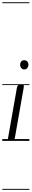

<svg xmlns="http://www.w3.org/2000/svg" viewBox="-25 -1246 280 1698"><path d="M71.5 0Q53 0 48.8 -8.5Q44.5 -17 46 -24L124 -467Q126 -479 130.8 -486.5Q135.5 -494 144 -497.2Q152.5 -500.5 166 -500.5Q180.5 -500.5 184 -493.8Q187.5 -487 184.5 -470L106.5 -27Q105.5 -21.5 100.5 -10.8Q95.5 0 71.5 0ZM189.5 -631.5Q174 -631.5 163.5 -644Q153 -656.5 153 -673.5Q153 -690.5 162.8 -702Q172.5 -713.5 189.5 -713.5Q204.5 -713.5 215.5 -702.8Q226.5 -692 226.5 -673.5Q226.5 -656.5 216 -644Q205.5 -631.5 189.5 -631.5ZM71.5 0Q53 0 48.8 -8.5Q44.5 -17 46 -24L124 -467Q126 -479 130.8 -486.5Q135.5 -494 144 -497.2Q152.5 -500.5 166 -500.5Q180.5 -500.5 184 -493.8Q187.5 -487 184.5 -470L106.5 -27Q105.5 -21.5 100.5 -10.8Q95.5 0 71.5 0ZM189.5 -631.5Q174 -631.5 163.5 -644Q153 -656.5 153 -673.5Q153 -690.5 162.8 -702Q172.5 -713.5 189.5 -713.5Q204.5 -713.5 215.5 -702.8Q226.5 -692 226.5 -673.5Q226.5 -656.5 216 -644Q205.5 -631.5 189.5 -631.5ZM-5 424.5H235V432.5H-5ZM-5 -16H235V0H-5ZM-5 -501.5H235V-493.5H-5ZM-5 -1226H235V-1218H-5Z"/></svg>

Font: Edu AU VIC WA NT Guides
Style: Regular
Weight: 400
Designer: Tina and Corey Anderson, Eben Sorkin, Mirko Velimirovic
Foundry: Google for Education
Version: Version 1.001